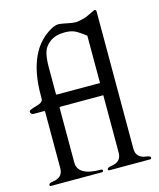

<svg xmlns="http://www.w3.org/2000/svg" viewBox="-119 -888 807 972"><g transform="rotate(-15 285.0 -401.5)"><path d="M301 -8Q301 0 292 0H24Q20 -1 20 -7Q20 -16 42 -19Q95 -26 95 -74V-370Q95 -375 89 -375H36Q30 -375 25 -379Q20 -383 20 -389Q20 -395 25 -398Q34 -403 64.5 -411.5Q95 -420 95 -439V-455Q95 -699 245 -774Q261 -781 274 -781Q287 -781 316 -774.5Q345 -768 362.5 -768Q380 -768 417 -779L462 -800Q468 -803 469 -803Q478 -803 478 -792V-74Q478 -26 530 -19Q553 -16 553 -8.5Q553 -1 548 0H331Q326 -1 326 -7Q326 -16 349 -19Q401 -26 401 -74V-375H178Q171 -375 171 -371V-84Q171 -14 292 -14Q301 -13 301 -8ZM171 -443Q171 -439 176 -439H401V-687Q357 -721 337.5 -727Q318 -733 295 -733Q245 -733 215.5 -710.5Q186 -688 178.5 -657Q171 -626 171 -585Z"/></g></svg>

Font: Cardo
Style: Regular
Weight: 400
Designer: David J. Perry
Foundry: David J. Perry
Version: Version 1.0451